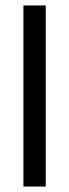

<svg xmlns="http://www.w3.org/2000/svg" viewBox="-20 -685 254 705"><path d="M148 -665V0H66V-665Z"/></svg>

Font: Blinker
Style: Regular
Weight: 400
Designer: Juergen Huber
Foundry: supertype
Version: Version 1.017;hotconv 1.0.117;makeotfexe 2.5.65602